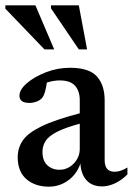

<svg xmlns="http://www.w3.org/2000/svg" viewBox="-29 -690 498 721"><path d="M355.5 10Q316.5 10 295.8 -13.2Q275 -36.5 273 -76Q259.5 -36 227 -12.5Q194.5 11 154.5 11Q103 11 70.2 -17.2Q37.5 -45.5 37.5 -99.5Q37.5 -134.5 56.5 -162.5Q75.5 -190.5 126 -215.2Q176.5 -240 270.5 -264.5V-314Q270.5 -348 252.8 -368Q235 -388 195 -388Q172.5 -388 147 -380Q144 -359 139.5 -343.8Q135 -328.5 128 -321Q120 -312.5 107.2 -308Q94.5 -303.5 81.5 -303.5Q44 -303.5 44 -330.5Q44 -353.5 72.2 -377.8Q100.5 -402 144 -418.8Q187.5 -435.5 234 -435.5Q305.5 -435.5 334.8 -403Q364 -370.5 364 -313V-88.5Q364 -45 401 -45Q423.5 -45 449.5 -61V-35Q427 -12.5 402 -1.2Q377 10 355.5 10ZM130.5 -119.5Q130.5 -86.5 148.8 -69.5Q167 -52.5 194 -52.5Q225.5 -52.5 248 -76Q270.5 -99.5 270.5 -131V-225.5Q213.5 -210 183.2 -194Q153 -178 141.8 -160Q130.5 -142 130.5 -119.5ZM174.5 -504.5H138L-9 -657.5V-670H104ZM298 -504.5H267L162.5 -658.5V-670H267Z"/></svg>

Font: Newsreader Text Medium
Style: Regular
Weight: 500
Designer: Hugues Gentile
Foundry: Production Type
Version: Version 1.001